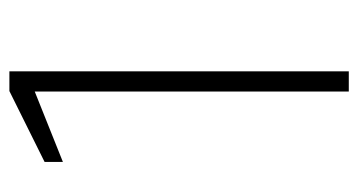

<svg xmlns="http://www.w3.org/2000/svg" viewBox="-197 -566 763 409"><g transform="rotate(-90 184.5 -361.5)"><path d="M194 0H237V-723H195L44 -648V-609L194 -669Z"/></g></svg>

Font: United Sans Thin
Style: Regular
Weight: 100
Designer: Pablo Impallari, Rodrigo Fuenzalida (Modified by Dan O. Williams)
Version: Version 1.000;PS 001.000;hotconv 1.0.88;makeotf.lib2.5.64775